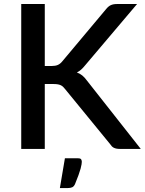

<svg xmlns="http://www.w3.org/2000/svg" viewBox="-20 -740 720 954"><path d="M202.5 -412H236Q255 -412 267 -417.2Q279 -422.5 288.5 -434L506.5 -694Q518 -708.5 530.2 -714.2Q542.5 -720 561 -720H661L403.5 -416Q393 -403 383.2 -394.2Q373.5 -385.5 362 -380Q377 -374.5 389 -364.8Q401 -355 412.5 -339L679.5 0H577.5Q566.5 0 558.8 -1.5Q551 -3 545.2 -6Q539.5 -9 535.2 -13.5Q531 -18 527.5 -23.5L302.5 -298.5Q297.5 -305 292.5 -309.5Q287.5 -314 280.8 -317Q274 -320 265.5 -321.2Q257 -322.5 245.5 -322.5H202.5V0H85.5V-720H202.5ZM367.5 46.5Q380.5 46.5 383.5 52.2Q386.5 58 386.5 64Q386.5 68.5 385.2 76.8Q384 85 380.5 98Q377 111 370.2 129.8Q363.5 148.5 353 174Q347.5 186.5 338.8 190.5Q330 194.5 315.5 194.5H277.5L302.5 46.5Z"/></svg>

Font: LatoLatin Semibold
Style: Regular
Weight: 600
Designer: Lukasz Dziedzic with Adam Twardoch and Botio Nikoltchev
Foundry: tyPoland Lukasz Dziedzic
Version: Version 2.015; 2015-08-06; http://www.latofonts.com/